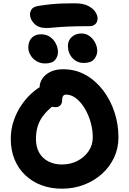

<svg xmlns="http://www.w3.org/2000/svg" viewBox="-20 -1129 780 1159"><path d="M354 10Q287 10 230.5 -11Q174 -32 132 -72Q90 -112 67.5 -167.5Q45 -223 45 -290Q45 -349 63 -401Q81 -453 109 -494Q137 -535 169 -564Q201 -593 229.5 -608.5Q258 -624 276 -624Q298 -624 311.5 -617.5Q325 -611 337 -593Q358 -565 349 -541.5Q340 -518 316 -502Q275 -472 248.5 -440.5Q222 -409 209.5 -372.5Q197 -336 197 -290Q197 -242 216.5 -207.5Q236 -173 272 -154.5Q308 -136 354 -136Q405 -136 447 -157.5Q489 -179 514.5 -216Q540 -253 540 -300Q540 -346 527 -391.5Q514 -437 491.5 -474.5Q469 -512 440 -535Q411 -558 378 -558Q367 -558 361 -549.5Q355 -541 355 -526Q355 -504 344 -493Q333 -482 314 -482Q291 -482 269 -495.5Q247 -509 233 -535.5Q219 -562 219 -601Q219 -630 236 -655Q253 -680 284.5 -695.5Q316 -711 361 -711Q436 -711 497 -676.5Q558 -642 602.5 -583.5Q647 -525 671 -452Q695 -379 695 -300Q695 -234 668.5 -177.5Q642 -121 595 -79Q548 -37 486.5 -13.5Q425 10 354 10ZM259 -960Q212 -960 186.5 -986.5Q161 -1013 161 -1042Q161 -1059 172 -1074.5Q183 -1090 222 -1095Q262 -1101 295 -1104Q328 -1107 361 -1108Q394 -1109 431 -1109Q482 -1109 512 -1093.5Q542 -1078 555.5 -1057Q569 -1036 569 -1019Q569 -997 556 -984Q543 -971 521 -971Q438 -971 387.5 -968.5Q337 -966 307.5 -963Q278 -960 259 -960ZM252 -746Q224 -746 201 -759.5Q178 -773 164.5 -795.5Q151 -818 151 -842Q151 -879 171.5 -900.5Q192 -922 227 -922Q260 -922 283 -905.5Q306 -889 318 -864Q330 -839 330 -815Q330 -788 312.5 -767Q295 -746 252 -746ZM485 -749Q445 -749 417.5 -778.5Q390 -808 390 -852Q390 -885 413.5 -906Q437 -927 470 -927Q500 -927 521.5 -910.5Q543 -894 555 -870Q567 -846 567 -822Q567 -795 548.5 -772Q530 -749 485 -749Z"/></svg>

Font: Shantell Sans
Style: Bold
Weight: 700
Designer: Stephen Nixon, Anya Danilova, Shantell Martin
Foundry: Arrow Type
Version: Version 1.011;[c5ecc13dd]